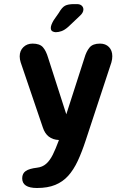

<svg xmlns="http://www.w3.org/2000/svg" viewBox="-20 -702 659 960"><path d="M165 238Q91 238 91 189.5Q91 165 108.8 153Q126.5 141 165 136.5Q192 133.5 210.8 117Q229.5 100.5 243.8 71.8Q258 43 272.5 4L274.5 -2Q213.5 -4.5 194 -65L83.5 -390Q78.5 -405.5 78.5 -420Q78.5 -448.5 96.8 -466.2Q115 -484 143 -484Q178.5 -484 194.5 -466Q210.5 -448 221 -412L311.5 -130.5L402 -411.5Q411.5 -445 427.8 -464.5Q444 -484 480 -484Q508 -484 524.8 -466.8Q541.5 -449.5 541.5 -421Q541.5 -414 540.5 -406.2Q539.5 -398.5 537 -390L408.5 0Q389.5 58 368.8 102.5Q348 147 321 177Q294 207 256.2 222.5Q218.5 238 165 238ZM259 -541Q250 -541 242 -545.5Q234 -550 234 -562.5Q234 -576.5 248.5 -601L274 -637.5Q290 -665.5 305.5 -673.5Q321 -681.5 350 -681.5H364.5Q380 -681.5 388.5 -673.8Q397 -666 397 -654.5Q397 -638 377.5 -621L321.5 -568Q303.5 -552 288 -546.5Q272.5 -541 259 -541Z"/></svg>

Font: Sono ExtraLight Monospace SemiBold
Style: Regular
Weight: 600
Version: Version 2.112